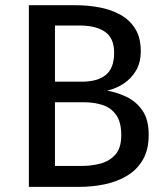

<svg xmlns="http://www.w3.org/2000/svg" viewBox="-20 -727 655 747"><path d="M558.5 -202.6Q558.5 -144.1 535.6 -105.1Q512.8 -66.2 474.1 -43.1Q435.4 -20 387.4 -10Q339.5 0 289.2 0H92.3V-706.7H274.4Q322.1 -706.7 367.2 -698.2Q412.3 -689.7 448.7 -669.5Q485.1 -649.2 506.4 -614.6Q527.7 -580 527.7 -528.2Q527.7 -483.6 509 -452.1Q490.3 -420.5 460.5 -401.3Q430.8 -382.1 396.9 -374.4Q435.4 -367.7 472.6 -350Q509.7 -332.3 534.1 -297.2Q558.5 -262.1 558.5 -202.6ZM424.1 -521.5Q424.1 -579 388.5 -603.3Q352.8 -627.7 290.3 -627.7H193.8V-409.2H298.5Q359.5 -409.2 391.8 -435.6Q424.1 -462.1 424.1 -521.5ZM451.8 -201Q451.8 -251.8 432.1 -279.7Q412.3 -307.7 379.2 -318.5Q346.2 -329.2 306.2 -329.2H193.8V-81.5H301.5Q335.9 -81.5 370.5 -90.5Q405.1 -99.5 428.5 -125.1Q451.8 -150.8 451.8 -201Z"/></svg>

Font: Fira Code Retina
Style: Regular
Weight: 450
Monospace: yes
Designer: Carrois Corporate, Edenspiekermann AG, Nikita Prokopov
Foundry: Carrois Corporate, Edenspiekermann AG, Nikita Prokopov
Version: Version 6.002